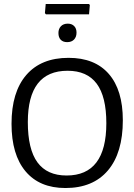

<svg xmlns="http://www.w3.org/2000/svg" viewBox="-20 -938 675 966"><path d="M598 -333Q598 -169 523 -80.5Q448 8 309 8Q179 8 108.5 -76Q38 -160 38 -315Q38 -475 112.5 -561Q187 -647 325 -647Q457 -647 527.5 -566Q598 -485 598 -333ZM120 -324Q120 -187 168.5 -121Q217 -55 315 -55Q515 -55 515 -318Q515 -452 466.5 -517Q418 -582 320 -582Q120 -582 120 -324ZM365 -774Q365 -752 352.5 -739Q340 -726 318 -726Q297 -726 285.5 -738Q274 -750 274 -772Q274 -793 286.5 -806Q299 -819 321 -819Q341 -819 353 -807Q365 -795 365 -774ZM432 -913 428 -866H211L206 -872L210 -918H427Z"/></svg>

Font: Alegreya Sans
Style: Regular
Weight: 400
Designer: Juan Pablo del Peral
Foundry: Huerta Tipografica
Version: Version 2.008; ttfautohint (v1.6)